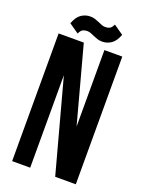

<svg xmlns="http://www.w3.org/2000/svg" viewBox="-157 -915 740 989"><g transform="rotate(20 213.5 -421.0)"><path d="M138 -507V0H39V-700H177L290 -281V-700H388V0H275ZM253 -813Q267 -813 277 -818Q287 -823 296 -842L349 -805Q335 -767 312.5 -752Q290 -737 264 -737Q248 -737 236.5 -741Q225 -745 214.5 -749.5Q204 -754 194.5 -758Q185 -762 174 -762Q160 -762 150 -757Q140 -752 131 -733L78 -770Q92 -808 114.5 -823Q137 -838 163 -838Q179 -838 190.5 -834Q202 -830 212.5 -825.5Q223 -821 232.5 -817Q242 -813 253 -813Z"/></g></svg>

Font: SVN-Bebas Neue
Style: Bold
Weight: 700
Designer: Ryoichi Tsunekawa
Foundry: Ryoichi Tsunekawa
Version: Version 1.300; ttfautohint (v1.7.9-c794)